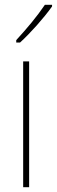

<svg xmlns="http://www.w3.org/2000/svg" viewBox="-20 -784 238 804"><path d="M198 -757V-764H168C135 -715 93 -665 48 -616V-606H64C107 -645 164 -709 198 -757ZM102 0V-527H77V0Z"/></svg>

Font: Noto Sans Malayalam Condensed Thin
Style: Regular
Weight: 100
Width: 3
Designer: Jelle Bosma - Monotype Design Team
Foundry: Monotype Imaging Inc.
Version: Version 2.104